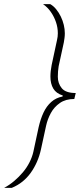

<svg xmlns="http://www.w3.org/2000/svg" viewBox="-83 -763 403 933"><path d="M-63 150Q-37 136 -14 116.5Q9 97 28 74.5Q47 52 60 26.5Q73 1 79 -25L105 -146Q114 -185 128.5 -216Q143 -247 166 -267.5Q189 -288 221 -294L222 -299Q190 -309 176 -332.5Q162 -356 162 -391Q162 -404 163.5 -418Q165 -432 168 -447L194 -568Q196 -576 197 -584.5Q198 -593 198 -601Q198 -629 189 -655.5Q180 -682 164 -705Q148 -728 126 -743H161Q177 -734 190 -718Q203 -702 212.5 -682.5Q222 -663 227 -642Q232 -621 232 -601Q232 -590 230.5 -578.5Q229 -567 227 -556L202 -441Q200 -429 199 -416Q198 -403 198 -390Q198 -358 217 -334.5Q236 -311 285 -311L278 -282Q236 -282 208 -262.5Q180 -243 164 -213.5Q148 -184 141 -152L116 -37Q109 -5 96.5 23.5Q84 52 66.5 76.5Q49 101 26 119.5Q3 138 -26 150Z"/></svg>

Font: Saira Thin Thin
Style: Italic
Weight: 250
Italic angle: -12°
Version: Version 1.101